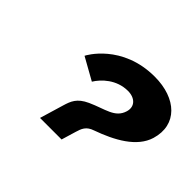

<svg xmlns="http://www.w3.org/2000/svg" viewBox="-111 -695 883 883"><g transform="rotate(45 331.0 -253.5)"><path d="M270.6 -286.2C292.8 -322.8 344.1 -373.8 418.1 -373.8C464.4 -373.8 492.8 -344.9 480.6 -304.1C462.5 -243.7 403.1 -241.2 330.5 -208C276.5 -183.4 265.6 -152.8 254.4 -115.4L219.9 0.2H360.1L381.2 -70.3C389.6 -98.4 397.8 -122.2 436.5 -134.9C534.4 -169.8 629.1 -220.8 654 -304.1C689.8 -423.9 600.8 -507.2 459.1 -507.2C247.2 -507.2 163.9 -350.8 162.6 -346.6Z"/></g></svg>

Font: Hussar
Style: BdSuprExtOblThree
Weight: 700
Foundry: Cannot Into Space Fonts
Version: Version 2.00